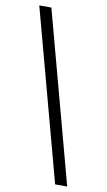

<svg xmlns="http://www.w3.org/2000/svg" viewBox="-96 -808 535 964"><g transform="rotate(10 171.5 -326.5)"><path d="M257.8 109.4 23.4 -761.7H85L319.3 109.4Z"/></g></svg>

Font: Inter 16pt Light
Style: Regular
Weight: 300
Version: Version 4.001;git-66647c0bb